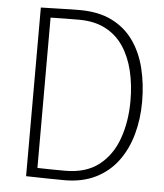

<svg xmlns="http://www.w3.org/2000/svg" viewBox="-54 -820 745 871"><g transform="rotate(5 318.5 -384.5)"><path d="M274 -772Q360 -772 420.5 -742Q481 -712 519 -658.5Q557 -605 574.5 -534Q592 -463 592 -382Q592 -303 572.5 -233Q553 -163 513.5 -110Q474 -57 413.5 -27Q353 3 272 3Q232 3 190.5 2Q149 1 97 0V-768Q149 -769 191.5 -770.5Q234 -772 274 -772ZM272 -40Q366 -40 425 -86Q484 -132 511.5 -210Q539 -288 539 -382Q539 -454 524 -517Q509 -580 477.5 -627.5Q446 -675 395.5 -701.5Q345 -728 274 -728Q246 -728 208.5 -727.5Q171 -727 130 -726L145 -740V-28L130 -42Q171 -41 207 -40.5Q243 -40 272 -40Z"/></g></svg>

Font: Yaldevi ExtraLight ExtraLight
Style: Regular
Weight: 250
Version: Version 1.100